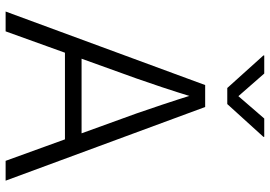

<svg xmlns="http://www.w3.org/2000/svg" viewBox="-162 -822 983 700"><g transform="rotate(90 330.0 -471.5)"><path d="M21.5 0 289.6 -727.5H369.6L638.2 0H565.9L393.1 -477.1Q378.9 -517.6 361.6 -569.6Q344.2 -621.6 320.8 -696.3H337.4Q314.5 -621.1 296.9 -568.6Q279.3 -516.1 265.6 -477.1L93.8 0ZM147.5 -216.3V-276.9H512.7V-216.3ZM247.6 -942.9 330.1 -848.6 411.6 -942.9H478.5V-939.9L358.9 -808.1H300.3L181.6 -939.9V-942.9Z"/></g></svg>

Font: Inter 20pt Light
Style: Regular
Weight: 300
Version: Version 4.001;git-66647c0bb